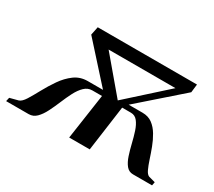

<svg xmlns="http://www.w3.org/2000/svg" viewBox="-165 -690 979 878"><g transform="rotate(30 324.5 -251.0)"><path d="M-63.5 0 -59 -20 -15 -31.5Q0 -36 15.8 -61.2Q31.5 -86.5 50 -120.8Q68.5 -155 91.5 -188.2Q114.5 -221.5 144.5 -243.8Q174.5 -266 214 -266H294.5L121.5 -458L130.5 -502H654.5L649.5 -458.5L430 -266H503.5Q534 -266 555.5 -250Q577 -234 592.2 -208.2Q607.5 -182.5 618.5 -153.2Q629.5 -124 638.2 -97Q647 -70 655.8 -51.2Q664.5 -32.5 675.5 -28L710.5 -18.5L707 0H606.5Q584.5 0 570.5 -17.2Q556.5 -34.5 547.5 -61.8Q538.5 -89 531.2 -119.8Q524 -150.5 515 -177.8Q506 -205 492.5 -222.2Q479 -239.5 457.5 -239.5H411L378 0H269.5L304.5 -239.5H253.5Q230 -239.5 212.2 -222.2Q194.5 -205 180.5 -177.8Q166.5 -150.5 153.8 -119.8Q141 -89 127.2 -61.8Q113.5 -34.5 96.2 -17.2Q79 0 55.5 0ZM377 -258 577.5 -438.5H224.5Z"/></g></svg>

Font: Merriweather 144pt Medium
Style: Italic
Weight: 500
Italic angle: -7.8°
Version: Version 2.101